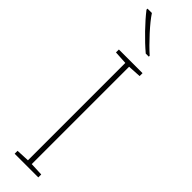

<svg xmlns="http://www.w3.org/2000/svg" viewBox="-323 -941 930 930"><g transform="rotate(45 141.5 -476.0)"><path d="M61 0V-20L129 -23V-690L61 -694V-714H223V-694L155 -690V-23L223 -20V0ZM188 -798V-792H167Q129 -824 88 -866.5Q47 -909 19 -945V-952H49Q70 -920 111.5 -874.5Q153 -829 188 -798Z"/></g></svg>

Font: Noto Sans UI Thin
Style: Regular
Weight: 250
Designer: Monotype Design Team
Foundry: Monotype Imaging Inc.
Version: Version 1.001